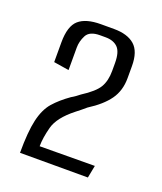

<svg xmlns="http://www.w3.org/2000/svg" viewBox="-87 -688 439 521"><g transform="rotate(20 133.0 -427.5)"><path d="M30 -226Q30 -287 38 -321.5Q46 -356 63.5 -376Q81 -396 108 -415Q115 -419 120.5 -423Q126 -427 131 -431Q167 -454 178 -473Q189 -492 189 -520V-543Q189 -575 176.5 -587.5Q164 -600 141 -600H125Q95 -600 86 -582.5Q77 -565 77 -547V-482L33 -489V-546Q33 -593 53.5 -611Q74 -629 117 -629H155Q194 -629 214.5 -611Q235 -593 235 -551V-516Q235 -480 216.5 -454Q198 -428 160 -404Q154 -399 147.5 -393.5Q141 -388 133 -382Q91 -349 82.5 -317Q74 -285 74 -261L233 -262L226 -226Z"/></g></svg>

Font: Smooch Sans
Style: Regular
Weight: 400
Designer: Robert E. Leuschke
Foundry: Robert E. Leuschke
Version: Version 1.010; ttfautohint (v1.8.3)